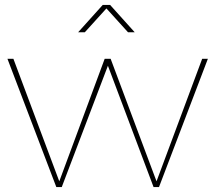

<svg xmlns="http://www.w3.org/2000/svg" viewBox="-20 -754 858 774"><path d="M394 -734 295 -624H322L409 -720L496 -624H523L424 -734ZM10 -517 207 0H229L415 -489L599 0H621L818 -517H795L611 -23L426 -517H402L219 -23L34 -517Z"/></svg>

Font: Montserrat Thin
Style: Regular
Weight: 250
Designer: Julieta Ulanovsky
Foundry: Julieta Ulanovsky
Version: Version 4.000